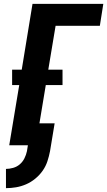

<svg xmlns="http://www.w3.org/2000/svg" viewBox="-20 -755 557 998"><path d="M11 223V123Q29 123 48.5 117.5Q68 112 83 99Q98 86 107 68Q116 50 120 31L125 0H28L80 -313H43V-393H93L149 -735H517L499 -621H269L231 -393H305V-313H218L185 -114H264L240 31Q235 57 226.5 83Q218 109 202 132Q186 155 163.5 173.5Q141 192 115.5 203Q90 214 63.5 218.5Q37 223 11 223Z"/></svg>

Font: Iosevka Term Curly Hv Obl
Style: Regular
Weight: 900
Italic angle: -9°
Designer: Belleve Invis
Foundry: Belleve Invis
Version: Version 32.3.0